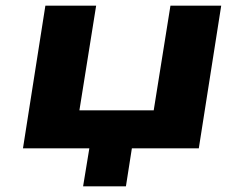

<svg xmlns="http://www.w3.org/2000/svg" viewBox="-20 -523 861 677"><path d="M273 134 295 0H61L140 -503H319L260 -134H522L581 -503H760L681 0H445L424 134Z"/></svg>

Font: Nunito Sans 7pt Expanded ExtraBold
Style: Italic
Weight: 800
Width: 7
Italic angle: -9°
Designer: Vernon Adams
Foundry: Vernon Adams
Version: Version 3.101;gftools[0.9.27]